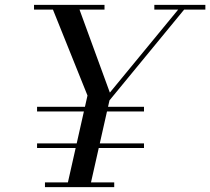

<svg xmlns="http://www.w3.org/2000/svg" viewBox="-20 -770 865 790"><path d="M255 0 340 -377 190 -750H300L432 -389L727.5 -748H752L430.5 -357L350 0ZM165 0V-19.5H450V0ZM132.5 -161V-180H572.5V-161ZM132.5 -311.5V-330.5H572.5V-311.5ZM120 -730.5V-750H410V-730.5ZM615 -730.5V-750H825V-730.5Z"/></svg>

Font: Bodoni Moda SC 11pt
Style: Italic
Weight: 400
Italic angle: -13°
Version: Version 2.005